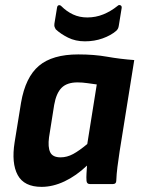

<svg xmlns="http://www.w3.org/2000/svg" viewBox="-20 -717 548 748"><path d="M142 11Q74 11 49 -35Q24 -81 37 -163L62 -317Q79 -416 131.5 -460.5Q184 -505 285 -505Q347 -505 397.5 -496Q448 -487 503 -483L446 -127Q441 -94 437.5 -66.5Q434 -39 433 -13Q433 0 420 0H330Q318 0 317 -13Q316 -26 317 -41Q318 -56 319 -72Q277 -32 231.5 -10.5Q186 11 142 11ZM216 -104Q241 -104 265 -117Q289 -130 320 -156L357 -388Q341 -390 321 -393Q301 -396 282 -396Q241 -396 220 -375Q199 -354 191 -308L171 -182Q166 -144 175.5 -124Q185 -104 216 -104ZM311 -556Q274 -556 245 -570.5Q216 -585 197 -603Q194 -608 192.5 -612.5Q191 -617 192 -625L202 -686Q203 -695 208.5 -696.5Q214 -698 219 -693Q240 -672 265 -660.5Q290 -649 320 -649Q353 -649 382.5 -661Q412 -673 438 -694Q443 -699 449 -696.5Q455 -694 454 -686L443 -618Q442 -611 440 -606.5Q438 -602 433 -597Q412 -579 380 -567.5Q348 -556 311 -556Z"/></svg>

Font: Sofia Sans Semi Condensed ExtraBold
Style: Italic
Weight: 800
Italic angle: -9°
Version: Version 4.100